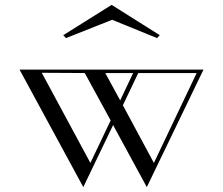

<svg xmlns="http://www.w3.org/2000/svg" viewBox="-20 -726 913 786"><path d="M250 -570 439 -645 623 -570 634 -582 437 -706 239 -582ZM321 40 443 -214 581 40 813 -441H60ZM350 -59 151 -428 327 -427 433 -233ZM472 -315 411 -427H525ZM610 -59 483 -295 546 -427H785Z"/></svg>

Font: Cantique Normal
Style: Regular
Weight: 400
Designer: Sébastien Hayez
Foundry: Sébastien Hayez & Ariel Martín Pérez
Version: Version 1.000;hotconv 1.0.109;makeotfexe 2.5.65596